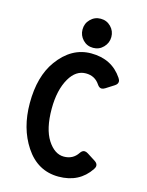

<svg xmlns="http://www.w3.org/2000/svg" viewBox="-139 -1038 865 1132"><g transform="rotate(15 293.0 -472.0)"><path d="M331.1 9.8Q203.1 9.8 127.9 -104.5Q56.2 -212.9 56.2 -365.7Q56.2 -529.3 127.9 -627.9Q210.9 -742.2 331.1 -742.2Q457.5 -742.2 522.9 -644.5Q530.8 -632.8 530.8 -623Q530.8 -607.9 513.2 -596.7L463.4 -564.9Q451.7 -557.6 442.4 -557.6Q427.7 -557.6 416.5 -574.7Q386.7 -620.1 331.1 -620.1Q270.5 -620.1 231.9 -554.2Q189.5 -481.4 189.5 -366.7Q189.5 -244.6 231.9 -178.2Q274.4 -112.3 331.1 -112.3Q386.7 -112.3 416.5 -157.7Q427.7 -174.8 442.4 -174.8Q451.7 -174.8 463.4 -167.5L513.2 -135.7Q530.8 -124.5 530.8 -109.4Q530.8 -99.6 522.9 -87.9Q457.5 9.8 331.1 9.8ZM332 -954.1Q369.1 -954.1 394.5 -928.2Q419.9 -902.3 419.9 -865.7Q419.9 -829.6 394 -802.7Q368.7 -776.4 332 -776.4Q294.4 -776.4 269.3 -802.7Q244.1 -829.1 244.1 -865.2Q244.1 -902.3 269.5 -927.7Q295.4 -954.1 332 -954.1Z"/></g></svg>

Font: Simply Mono
Style: Bold
Weight: 700
Designer: Wojciech Kalinowski "wmk69" (wmk69@o2.pl)
Foundry: Wojciech Kalinowski "wmk69" (wmk69@o2.pl)
Version: Version 1.0.0